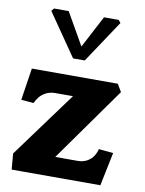

<svg xmlns="http://www.w3.org/2000/svg" viewBox="-87 -844 684 905"><g transform="rotate(10 255.0 -391.0)"><path d="M26 -76 257 -391H173.5Q147.5 -391 128.8 -381.2Q110 -371.5 98.5 -357.5Q87 -343.5 79.5 -327L20 -332L43.5 -485.5H455L476.5 -449L224.5 -94.5H330.5Q357.5 -94.5 376.8 -105.5Q396 -116.5 406.5 -133.2Q417 -150 420.5 -166.5L490 -160L457 0H32.5ZM86.5 -769.5 97.5 -782.5H167.5L255.5 -628.5L336.5 -782.5H406.5L417.5 -769.5L282.5 -566.5H226.5Z"/></g></svg>

Font: TMT Limkin
Style: Regular
Weight: 400
Designer: Gabriel Drozdov
Version: Version 1.000;Glyphs 3.1.2 (3151)